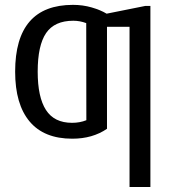

<svg xmlns="http://www.w3.org/2000/svg" viewBox="-20 -558 707 786"><path d="M595.7 -533.7V207.5H510.3V-448.2H418V-30.8Q358.9 9.8 275.9 9.8Q160.2 9.8 101.1 -60.8Q42 -131.3 42 -264.6Q42 -538.1 278.8 -538.1Q318.8 -538.1 355.2 -527.6Q391.6 -517.1 416.5 -502L574.7 -533.7ZM333.5 -65.9 333 -463.4Q306.6 -473.1 280.3 -473.1Q203.1 -473.1 168.7 -422.6Q134.3 -372.1 134.3 -264.6Q134.3 -160.2 168.2 -107.7Q202.1 -55.2 274.9 -55.2Q307.1 -55.2 333.5 -65.9Z"/></svg>

Font: Arimo
Style: Regular
Weight: 400
Designer: Steve Matteson
Foundry: Monotype Imaging Inc.
Version: Version 1.33